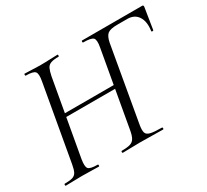

<svg xmlns="http://www.w3.org/2000/svg" viewBox="-127 -822 1102 1020"><g transform="rotate(-30 424.0 -312.5)"><path d="M361.8 0Q357.8 0 357.8 -6Q357.8 -12 361.8 -12Q396 -12 413.7 -17.6Q431.4 -23.2 440.2 -38.8Q449 -54.4 454 -82.4L536 -545.4Q544 -588.6 532.2 -600.8Q520.4 -613 472.2 -613Q468.2 -613 468.2 -619Q468.2 -625 472.2 -625H840.2Q848.6 -625 847.4 -614.6L826.6 -484Q825.6 -480 819.7 -480.4Q813.8 -480.8 814.6 -484.8Q822.6 -539.8 801.5 -571.9Q780.4 -604 737 -604H676.4Q632.4 -604 616.1 -591Q599.8 -578 592.6 -541.4L512.4 -83.6Q507.4 -53.6 511.8 -38.2Q516.2 -22.8 538.6 -17.4Q561 -12 607.6 -12Q611.6 -12 611.6 -6Q611.6 0 607.6 0Q577.4 0 543.8 -1Q510.2 -2 468.8 -2Q438.2 -2 410.3 -1Q382.4 0 361.8 0ZM11.4 0Q8.4 0 8.4 -6Q8.4 -12 11.4 -12Q42.4 -12 59.2 -17Q76 -22 83.9 -37Q91.8 -52 96.8 -81L178.8 -544Q186.8 -586.8 175.6 -599.9Q164.4 -613 118.4 -613Q116.4 -613 116.4 -619Q116.4 -625 118.4 -625Q139 -625 164.1 -623.5Q189.2 -622 217.8 -622Q247.4 -622 274.5 -623.5Q301.6 -625 321.2 -625Q323.2 -625 323.2 -619Q323.2 -613 321.2 -613Q290.2 -613 273.4 -607Q256.6 -601 249.2 -585.9Q241.8 -570.8 236 -542L154 -81Q146.8 -38 157.1 -25Q167.4 -12 214.2 -12Q217.2 -12 217.2 -6Q217.2 0 214.2 0Q193.8 0 167.2 -1Q140.6 -2 110.8 -2Q82.2 -2 56.6 -1Q31 0 11.4 0ZM161.6 -315 165.4 -335.8H525.6L523.6 -315Z"/></g></svg>

Font: Cormorant Garamond Light
Style: Italic
Weight: 300
Italic angle: -10°
Designer: Christian Thalmann (Catharsis Fonts)
Foundry: Catharsis Fonts
Version: Version 4.001